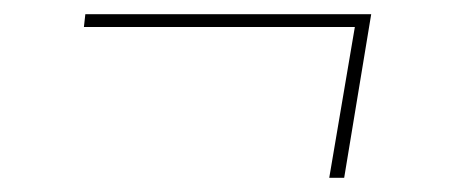

<svg xmlns="http://www.w3.org/2000/svg" viewBox="-20 -369 640 270"><path d="M464 -119H443L479 -331H98L100 -349H502Z"/></svg>

Font: Iosevka Thin Extended
Style: Italic
Weight: 100
Width: 7
Italic angle: -9°
Monospace: yes
Designer: Belleve Invis
Foundry: Belleve Invis
Version: Version 32.5.0; ttfautohint (v1.8.4)